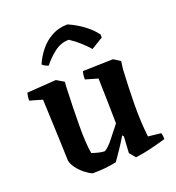

<svg xmlns="http://www.w3.org/2000/svg" viewBox="-128 -789 826 902"><g transform="rotate(-20 285.0 -338.0)"><path d="M182 11Q165 4 145.5 -11.5Q126 -27 111 -47Q96 -67 93 -86Q92 -120 90 -173.5Q88 -227 85.5 -286Q83 -345 81 -394L18 -412Q18 -432 23 -450L169 -460L206 -438L204 -408Q200 -307 199.5 -219.5Q199 -132 208 -81Q225 -75 241.5 -71Q258 -67 271 -67Q290 -77 313.5 -107Q337 -137 365 -172Q364 -230 363 -285.5Q362 -341 360 -398L298 -416Q298 -426 299 -436Q300 -446 303 -456L455 -460L488 -439L483 -401Q478 -314 477 -227.5Q476 -141 485 -63L549 -56Q554 -40 553 -25Q519 -15 481 -5.5Q443 4 399 10L374 -20L379 -102L373 -109Q355 -79 338 -53.5Q321 -28 302 -1Q275 5 247 8Q219 11 182 11ZM309 -687 314 -685Q350 -669 383.5 -644.5Q417 -620 440 -589V-574L381 -538Q364 -558 340.5 -579Q317 -600 291 -617Q250 -617 216.5 -590.5Q183 -564 161 -535Q155 -536 144 -542Q133 -548 131 -552Q146 -587 171 -618Q196 -649 231 -668Q266 -687 309 -687Z"/></g></svg>

Font: Labrada SemiBold
Style: Regular
Weight: 600
Designer: Mercedes Jáuregui
Foundry: Omnibus-Type Team
Version: Version 1.000; ttfautohint (v1.8.4.7-5d5b)